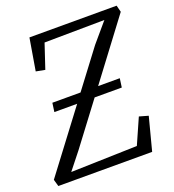

<svg xmlns="http://www.w3.org/2000/svg" viewBox="-140 -848 867 954"><g transform="rotate(-20 294.0 -371.5)"><path d="M5.5 0 -5 -36.5 233 -352H112.5L119 -399H268L417 -596.5L502.5 -697L185 -693.5L142 -564.5L94.5 -573.5L123 -743H584L593 -707.5L361 -399H475.5L469 -352H325.5L160.5 -133L89.5 -43.5L440 -53.5L499.5 -188L547 -174.5L501.5 0Z"/></g></svg>

Font: Merriweather Light 18pt Light
Style: Italic
Weight: 300
Italic angle: -7.8°
Version: Version 2.101